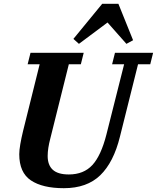

<svg xmlns="http://www.w3.org/2000/svg" viewBox="-20 -975 823 1007"><path d="M315 12Q203 12 142 -29Q81 -70 81 -166Q81 -187 86.5 -219Q92 -251 101 -288L188 -638H125L140 -698H419L404 -638H341L244 -249Q230 -196 230 -157Q230 -109 257 -84.5Q284 -60 341 -60Q419 -60 464.5 -109.5Q510 -159 538 -269L631 -638H568L583 -698H783L768 -638H704L609 -258Q576 -124 506 -56Q436 12 315 12ZM365 -771 516 -955H601L678 -764L643 -745L544 -857L394 -745Z"/></svg>

Font: IBM Plex Serif
Style: Bold Italic
Weight: 700
Italic angle: -14°
Designer: Mike Abbink, Paul van der Laan, Pieter van Rosmalen
Foundry: Bold Monday
Version: Version 3.001